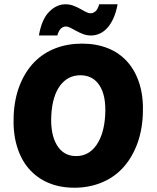

<svg xmlns="http://www.w3.org/2000/svg" viewBox="-20 -866 732 898"><path d="M328 12Q260 12 206 -11Q152 -34 114.5 -77.5Q77 -121 58.5 -184.5Q40 -248 44 -328Q48 -408 73.5 -470.5Q99 -533 140.5 -575.5Q182 -618 239 -640Q296 -662 364 -662Q431 -662 485.5 -640Q540 -618 577.5 -575Q615 -532 633.5 -470Q652 -408 648 -328Q644 -248 618.5 -184.5Q593 -121 551.5 -77.5Q510 -34 452.5 -11Q395 12 328 12ZM336 -136Q395 -136 431 -187.5Q467 -239 472 -328Q477 -417 446 -465.5Q415 -514 356 -514Q297 -514 261 -465.5Q225 -417 220 -328Q215 -239 246 -187.5Q277 -136 336 -136ZM406 -700Q386 -700 369 -706.5Q352 -713 337.5 -721Q323 -729 310.5 -735.5Q298 -742 288 -742Q276 -742 265.5 -733Q255 -724 248 -700H162Q175 -776 210 -811Q245 -846 286 -846Q306 -846 323 -839.5Q340 -833 354.5 -825Q369 -817 381 -810.5Q393 -804 404 -804Q416 -804 426.5 -813Q437 -822 444 -846H530Q523 -808 510.5 -780.5Q498 -753 481.5 -735Q465 -717 445.5 -708.5Q426 -700 406 -700Z"/></svg>

Font: Kilde Sans Black
Style: Regular
Weight: 900
Italic angle: -3°
Designer: Paul D. Hunt
Foundry: Adobe Systems Incorporated
Version: Version 1.050;PS Version 1.000;hotconv 1.0.70;makeotf.lib2.5